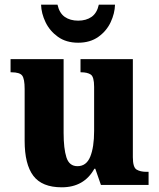

<svg xmlns="http://www.w3.org/2000/svg" viewBox="-20 -788 678 818"><path d="M243 10Q159 10 122 -39Q85 -88 85 -188V-409Q85 -452 74.5 -466Q64 -480 29 -480H25V-536H251V-222Q251 -155 263 -117.5Q275 -80 310 -80Q348 -80 364.5 -120.5Q381 -161 381 -230V-418Q381 -461 366.5 -470.5Q352 -480 326 -480H323V-536H546V-118Q546 -75 562 -65.5Q578 -56 603 -56H613V0H410L386 -69H382Q338 10 243 10ZM313 -606Q262 -606 227 -631Q192 -656 174 -693.5Q156 -731 155 -768H225Q233 -732 256 -716Q279 -700 313 -700Q347 -700 370 -716Q393 -732 401 -768H470Q469 -731 451.5 -693.5Q434 -656 399 -631Q364 -606 313 -606Z"/></svg>

Font: Noto Serif SemiCondensed ExtraBold
Style: Regular
Weight: 800
Width: 4
Designer: Monotype Design Team
Foundry: Monotype Imaging Inc.
Version: Version 2.015